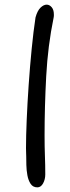

<svg xmlns="http://www.w3.org/2000/svg" viewBox="-20 -802 301 827"><path d="M141 5Q122 5 112 -10Q102 -25 98 -47Q94 -69 93.5 -91Q93 -113 93 -126Q93 -134 92.5 -144Q92 -154 92 -164Q92 -214 95 -285.5Q98 -357 103.5 -436.5Q109 -516 116.5 -592Q124 -668 133 -727Q141 -756 154.5 -769Q168 -782 181 -782Q193 -782 202.5 -771Q212 -760 212 -740Q212 -736 212 -733Q212 -730 211 -726Q186 -605 179 -473Q172 -341 172 -219Q172 -169 173.5 -130.5Q175 -92 175 -51Q175 -29 165.5 -12Q156 5 141 5Z"/></svg>

Font: Fuzzy Bubbles
Style: Regular
Weight: 400
Designer: Robert E. Leuschke
Foundry: Robert E. Leuschke
Version: Version 1.010; ttfautohint (v1.8.3)